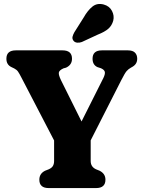

<svg xmlns="http://www.w3.org/2000/svg" viewBox="-20 -956 730 976"><path d="M516 -42.5Q516 0 468.5 0H227.5Q180 0 180 -42.5Q180 -73.5 209 -88L228 -95.5Q243.5 -102.5 249.2 -112.8Q255 -123 255 -137.5V-242L89.5 -560.5Q78 -583 71.5 -592.2Q65 -601.5 52.5 -608L38 -615Q12.5 -627 12.5 -657.5Q12.5 -700 60.5 -700H298Q346 -700 346 -657.5Q346 -626 315.5 -612L302.5 -608.5Q280.5 -598.5 279 -586.5Q277.5 -574.5 290 -548.5L394.5 -338.5L505.5 -559.5Q515 -579 513 -590Q511 -601 493.5 -609L475 -615Q450.5 -626.5 450.5 -657.5Q450.5 -700 498 -700H630Q654.5 -700 666 -688.5Q677.5 -677 677.5 -657.5Q677.5 -630 652.5 -616L645.5 -612Q633 -605 624 -595Q615 -585 596.5 -548.5L441 -242.5V-137.5Q441 -108 468 -95.5L486.5 -88Q516 -73 516 -42.5ZM405 -866.5Q425.5 -903 449.8 -922.5Q474 -942 507.5 -933Q536.5 -925 549.2 -900.5Q562 -876 555.5 -850.5Q548.5 -825.5 530.5 -809.8Q512.5 -794 477 -780L396 -742.5Q384.5 -738 372.2 -739.2Q360 -740.5 353.5 -749Q346 -759 348.8 -769.8Q351.5 -780.5 358 -792Z"/></svg>

Font: Fraunces 72pt S100
Style: Bold
Weight: 700
Version: Version 1.000; ttfautohint (v1.8.3)